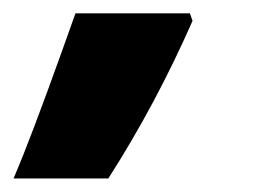

<svg xmlns="http://www.w3.org/2000/svg" viewBox="-71 -136 397 285"><path d="M210.9 -116.2 214.8 -105Q160.2 19 89.8 128.9H-50.8Q-25.4 69.3 21 -60.1L41 -116.2Z"/></svg>

Font: Open Sans Hebrew Extra Bold
Style: Italic
Weight: 800
Italic angle: -12°
Foundry: Ascender Corporation, Yanek Iontef
Version: Version 2.001;PS 002.001;hotconv 1.0.70;makeotf.lib2.5.58329